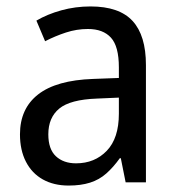

<svg xmlns="http://www.w3.org/2000/svg" viewBox="-20 -566 548 596"><path d="M261 -546Q350 -546 391.5 -501Q433 -456 433 -364V0H370L355 -75H352Q332 -47 310 -27.5Q288 -8 259.5 1Q231 10 193 10Q147 10 113 -9Q79 -28 60.5 -64Q42 -100 42 -149Q42 -229 98.5 -273Q155 -317 269 -321L349 -324V-357Q349 -422 324.5 -449Q300 -476 253 -476Q218 -476 184.5 -465Q151 -454 120 -438L93 -502Q127 -522 170.5 -534Q214 -546 261 -546ZM281 -260Q198 -257 164 -229Q130 -201 130 -149Q130 -103 153.5 -81Q177 -59 216 -59Q274 -59 311.5 -98Q349 -137 349 -213V-263Z"/></svg>

Font: Noto Sans SemiCondensed
Style: Regular
Weight: 400
Width: 4
Version: Version 2.013